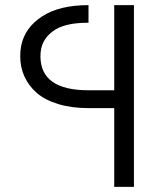

<svg xmlns="http://www.w3.org/2000/svg" viewBox="-20 -731 577 751"><path d="M426.8 -710.9V-377.9H326.2C200.7 -377.9 138.2 -422.4 138.2 -511.2C138.2 -522.5 139.2 -532.2 141.1 -540.5C144 -553.7 148.9 -565.9 156.2 -577.1C163.6 -588.4 173.8 -599.1 187.5 -609.4C201.2 -619.6 219.7 -627.9 243.2 -633.8C266.6 -639.6 294.4 -642.1 326.2 -642.1V-710.9C251.5 -710.9 191.4 -696.8 146.5 -668C101.1 -639.2 72.8 -600.6 63 -552.7C60.5 -540 59.1 -526.4 59.1 -511.2C59.1 -482.9 64.5 -456.5 75.2 -432.6C85.9 -408.7 102.1 -386.7 123 -368.2C144 -349.6 172.4 -335 207 -324.2C241.7 -313.5 281.2 -308.1 326.2 -308.1H426.8V0H503.9V-710.9Z"/></svg>

Font: Tuffy
Style: Regular
Weight: 500
Designer: Thatcher Ulrich, Karoly Barta and Michael Everson
Version: Version 001.270